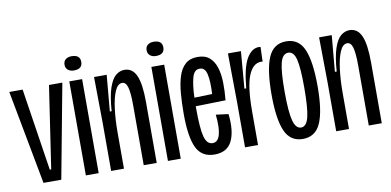

<svg xmlns="http://www.w3.org/2000/svg" viewBox="-66 -858 2165 1062"><g transform="rotate(-10 1016.5 -326.5)"><path d="M104 0 5 -528H80L151 -66H159L228 -528H303L204 0Z M342 0V-528H414V0ZM378 -583Q358 -583 345 -593.5Q332 -604 332 -623Q332 -643 345 -653Q358 -663 378 -663Q426 -663 426 -623Q426 -583 378 -583Z M484 0V-271L481 -528H552L534 -325H544Q550 -407 565.5 -453.5Q581 -500 603.5 -519Q626 -538 653 -538Q698 -538 719 -491Q740 -444 740 -342V0H667V-336Q667 -407 658 -438Q649 -469 628 -469Q603 -469 587 -432Q571 -395 563.5 -334.5Q556 -274 556 -206V0Z M803 0V-528H875V0ZM839 -583Q819 -583 806 -593.5Q793 -604 793 -623Q793 -643 806 -653Q819 -663 839 -663Q887 -663 887 -623Q887 -583 839 -583Z M1064 10Q992 10 963 -50.5Q934 -111 934 -242Q934 -303 938.5 -356.5Q943 -410 956 -451Q969 -492 995 -515Q1021 -538 1064 -538Q1106 -538 1130.5 -516.5Q1155 -495 1166.5 -458.5Q1178 -422 1179 -374.5Q1180 -327 1175 -275L1007 -271Q1007 -267 1007 -261Q1007 -145 1019.5 -99.5Q1032 -54 1064 -54Q1094 -54 1105 -93Q1116 -132 1108 -206L1178 -197Q1189 -100 1162 -45Q1135 10 1064 10ZM1064 -472Q1033 -473 1021.5 -429.5Q1010 -386 1008 -319L1108 -322Q1112 -393 1103 -433Q1094 -473 1064 -472Z M1236 0V-250L1233 -528H1306L1289 -320H1299Q1310 -437 1338.5 -485Q1367 -533 1407 -533Q1414 -533 1417 -532L1414 -450Q1411 -451 1406 -451Q1359 -451 1334 -388.5Q1309 -326 1309 -189V0Z M1560 10Q1489 10 1460 -57.5Q1431 -125 1431 -261Q1431 -401 1460.5 -469.5Q1490 -538 1561 -538Q1632 -538 1661 -470Q1690 -402 1690 -263Q1690 -125 1660.5 -57.5Q1631 10 1560 10ZM1561 -54Q1591 -54 1603.5 -103Q1616 -152 1616 -270Q1616 -380 1604.5 -427Q1593 -474 1562 -474Q1530 -474 1517.5 -426.5Q1505 -379 1505 -267Q1505 -151 1518 -102.5Q1531 -54 1561 -54Z M1748 0V-271L1745 -528H1816L1798 -325H1808Q1814 -407 1829.5 -453.5Q1845 -500 1867.5 -519Q1890 -538 1917 -538Q1962 -538 1983 -491Q2004 -444 2004 -342V0H1931V-336Q1931 -407 1922 -438Q1913 -469 1892 -469Q1867 -469 1851 -432Q1835 -395 1827.5 -334.5Q1820 -274 1820 -206V0Z"/></g></svg>

Font: Bricolage Grotesque 96pt Condensed Light
Style: Regular
Weight: 300
Width: 3
Designer: Mathieu Triay
Foundry: Atelier Triay
Version: Version 1.001; ttfautohint (v1.8.4.7-5d5b);gftools[0.9.33.de